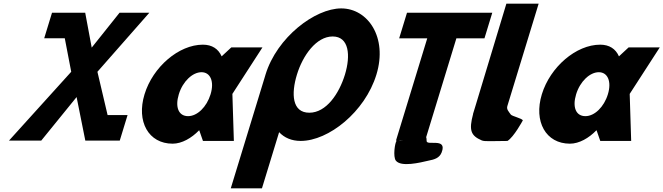

<svg xmlns="http://www.w3.org/2000/svg" viewBox="-20 -773 3638 1053"><path d="M679.6 -141.9H570.1L514.3 -379.3L799 -703.1H635.6L483 -511.9L447.3 -703.1H287.9L288 -703H265.2L222.4 -563H335.3L370.6 -379.3L29.3 -1.9H206.2L400.1 -240.7L447.9 -1.9H449H628.8H636.8Z M772.7 -256C726.8 -106 794.8 15 926.7 15C977.7 15 1030.9 -16 1071.5 -58H1072.9L1093.1 0H1262.6L1254.5 -258L1419.4 -513H1248.5L1195.6 -464C1177.5 -505 1143 -528 1092.7 -528C960.8 -528 818.5 -406 772.7 -256ZM960.7 -256C982.4 -327 1036.3 -377 1085.2 -377C1133.3 -377 1156.6 -327 1134.9 -256C1113.5 -186 1061.8 -136 1011.5 -136C959 -136 939.3 -186 960.7 -256Z M1608.5 -363.9C1640.4 -468.5 1714.5 -573 1804.4 -573C1894.8 -573 1903.8 -468.5 1871.8 -363.9C1839.8 -259.4 1769.5 -154.8 1676.5 -154.8C1581.1 -154.8 1576.5 -259.4 1608.5 -363.9ZM1436.2 -363.9C1434.9 -359.8 1433.7 -355.7 1432.6 -351.7L1245.6 260H1416.6L1510.8 -48.1C1539.5 -17.5 1579.3 -0.1 1629.2 -0.1C1781.8 -0.1 1981.7 -159.1 2044.4 -363.9C2107 -568.8 1997.2 -726.9 1851.4 -726.9C1707.8 -726.9 1498.8 -568.8 1436.2 -363.9Z M2169.2 -562.9H2323.2L2151.7 -1.9L2155.6 -1.8C2145.4 9.2 2134.6 87 2151 108C2179.6 144.6 2283.3 119 2330.4 108C2362.2 102 2390.2 93.7 2402.1 63C2434.8 -21 2319.1 28.7 2319.7 0C2319.9 -9.2 2319 -16 2317.3 -20.9L2483 -562.9H2637L2679.8 -703.1H2212.1ZM2190.8 -1.1C2182 -0.1 2173.4 -0.1 2165 -1.6Z M2757.2 -753H2934.2L2762.4 -191C2757.1 -173 2769.6 -161.8 2781.2 -145C2787.6 -135.7 2842.8 -124 2847.5 -113C2847.5 -113 2798.3 -21.3 2763.1 0C2679 0 2638.7 4.3 2621.9 -3C2562.3 -28.9 2550.6 -57.6 2574.7 -148L2574.2 -148L2579.9 -166.5C2582.9 -176.7 2586.2 -187.5 2589.8 -199L2590.1 -200Z M2951.7 -256C2905.8 -106 2973.8 15 3105.7 15C3156.7 15 3209.9 -16 3250.5 -58H3251.9L3272.1 0H3441.6L3433.5 -258L3598.4 -513H3427.5L3374.6 -464C3356.5 -505 3322 -528 3271.7 -528C3139.8 -528 2997.5 -406 2951.7 -256ZM3139.7 -256C3161.4 -327 3215.3 -377 3264.2 -377C3312.3 -377 3335.6 -327 3313.9 -256C3292.5 -186 3240.8 -136 3190.5 -136C3138 -136 3118.3 -186 3139.7 -256Z"/></svg>

Font: Hussar
Style: BdSuprConOblThree
Weight: 700
Foundry: Cannot Into Space Fonts
Version: Version 2.00